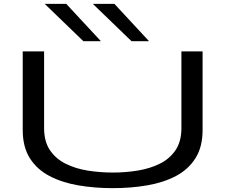

<svg xmlns="http://www.w3.org/2000/svg" viewBox="-20 -967 1171 997"><path d="M98 -292V-700H209V-302Q209 -232 239.5 -187Q270 -142 321.5 -116.5Q373 -91 436.5 -81Q500 -71 566 -71Q633 -71 696.5 -81.5Q760 -92 811 -117.5Q862 -143 892 -188Q922 -233 922 -302V-700H1032V-292Q1032 -204 995 -145.5Q958 -87 893.5 -53Q829 -19 744.5 -4.5Q660 10 565 10Q471 10 386.5 -4.5Q302 -19 237 -53Q172 -87 135 -145.5Q98 -204 98 -292ZM663 -753 462 -947H574L754 -753ZM413 -753 212 -947H324L504 -753Z"/></svg>

Font: Georama ExtraExtended
Style: Regular
Weight: 400
Width: 8
Designer: Jean-Baptiste Levee
Foundry: Production Type
Version: Version 1.000